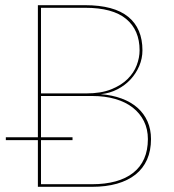

<svg xmlns="http://www.w3.org/2000/svg" viewBox="-20 -720 670 740"><path d="M126 -191V-700H308Q419.5 -700 474.2 -655.2Q529 -610.5 529 -526Q529 -495 516.8 -466Q504.5 -437 483.2 -414Q462 -391 432.5 -375.8Q403 -360.5 368.5 -357Q413 -353.5 448.8 -340.2Q484.5 -327 509.8 -304.8Q535 -282.5 548.5 -252Q562 -221.5 562 -184Q562 -139.5 546.8 -105Q531.5 -70.5 502.2 -47.2Q473 -24 430.8 -12Q388.5 0 335 0H126V-180H2.5V-191ZM138 -350V-191H259.5V-180H138V-10H335Q385.5 -10 425.5 -21Q465.5 -32 493.2 -53.8Q521 -75.5 535.5 -108.2Q550 -141 550 -184Q550 -222 534.8 -252.8Q519.5 -283.5 491.8 -305.2Q464 -327 424.2 -338.5Q384.5 -350 336 -350ZM138 -360H313Q369 -360 408 -375.5Q447 -391 471.5 -415.2Q496 -439.5 507 -468.8Q518 -498 518 -526Q518 -604 466.2 -647Q414.5 -690 308 -690H138Z"/></svg>

Font: Lato Hairline
Style: Regular
Weight: 100
Designer: Lukasz Dziedzic
Foundry: tyPoland Lukasz Dziedzic
Version: Version 2.007; 2014-02-27